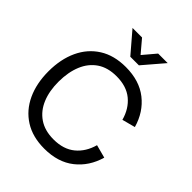

<svg xmlns="http://www.w3.org/2000/svg" viewBox="-262 -1088 1247 1247"><g transform="rotate(45 361.5 -465.0)"><path d="M217 -945H304.5L378.5 -857.5L452.5 -945H540L418 -802.5H339ZM366 15Q258.5 15 183.5 -32.5Q108.5 -80 69.2 -164.5Q30 -249 30 -360Q30 -471 69.2 -555.5Q108.5 -640 183.5 -687.5Q258.5 -735 366 -735Q491 -735 571.8 -671.5Q652.5 -608 683 -500.5L592.5 -476.5Q570.5 -557 514 -603.5Q457.5 -650 366 -650Q285.5 -650 232 -613.5Q178.5 -577 151.5 -511.8Q124.5 -446.5 124 -360Q123.5 -274 150.5 -208.8Q177.5 -143.5 231.5 -106.8Q285.5 -70 366 -70Q457.5 -70 514 -116.8Q570.5 -163.5 592.5 -243.5L683 -219.5Q652.5 -112.5 571.8 -48.8Q491 15 366 15Z"/></g></svg>

Font: Manrope ExtraLight Medium
Style: Regular
Weight: 500
Version: Version 4.504